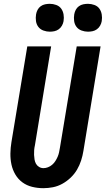

<svg xmlns="http://www.w3.org/2000/svg" viewBox="-20 -978 554 1006"><path d="M207 8Q177 8 148.5 1Q120 -6 97.5 -22.5Q75 -39 60.5 -63.5Q46 -88 40 -116Q34 -144 34.5 -174Q35 -204 40 -234L123 -735H248L163 -217Q160 -204 159 -191.5Q158 -179 158.5 -166.5Q159 -154 161 -142Q163 -130 168.5 -120Q174 -110 184.5 -103.5Q195 -97 208 -97Q219 -97 231 -101.5Q243 -106 253 -114.5Q263 -123 270 -134Q277 -145 282 -156.5Q287 -168 289.5 -180Q292 -192 294 -204L382 -735H507L417 -187Q413 -162 405 -137Q397 -112 383.5 -89Q370 -66 350 -47Q330 -28 306.5 -15Q283 -2 257.5 3Q232 8 207 8ZM441 -812Q424 -812 407.5 -818Q391 -824 381 -837Q371 -850 368.5 -867.5Q366 -885 369 -903Q371 -915 377 -926.5Q383 -938 393.5 -945.5Q404 -953 416.5 -955.5Q429 -958 441 -958Q458 -958 474.5 -952Q491 -946 500.5 -933Q510 -920 513 -902.5Q516 -885 513 -867Q511 -855 504.5 -843.5Q498 -832 487.5 -824.5Q477 -817 465 -814.5Q453 -812 441 -812ZM241 -812Q224 -812 207.5 -818Q191 -824 181 -837Q171 -850 168.5 -867.5Q166 -885 169 -903Q171 -915 177 -926.5Q183 -938 193.5 -945.5Q204 -953 216.5 -955.5Q229 -958 241 -958Q258 -958 274.5 -952Q291 -946 300.5 -933Q310 -920 313 -902.5Q316 -885 313 -867Q311 -855 304.5 -843.5Q298 -832 287.5 -824.5Q277 -817 265 -814.5Q253 -812 241 -812Z"/></svg>

Font: Iosevka Term Curly Extrabold
Style: Italic
Weight: 800
Italic angle: -9°
Designer: Belleve Invis
Foundry: Belleve Invis
Version: Version 32.3.0